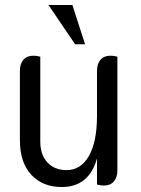

<svg xmlns="http://www.w3.org/2000/svg" viewBox="-20 -740 566 772"><path d="M60 -177V-455Q60 -483 74 -499.5Q88 -516 114 -516Q129 -516 142 -512V-171Q142 -118 170.5 -87Q199 -56 248 -56Q305 -56 337.5 -113Q370 -170 370 -274V-455Q370 -483 384 -499.5Q398 -516 424 -516Q439 -516 452 -512V-55Q452 -27 438 -10.5Q424 6 398 6Q383 6 370 2V-103Q338 12 228 12Q152 12 106 -37Q60 -86 60 -177ZM175 -720H271L322 -562H282Z"/></svg>

Font: Thasadith
Style: Bold
Weight: 700
Designer: Cadson Demak Co.,Ltd.
Foundry: Cadson Demak Co.,Ltd.
Version: Version 1.000; ttfautohint (v1.6)